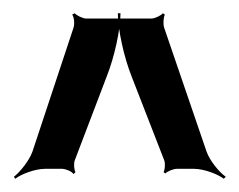

<svg xmlns="http://www.w3.org/2000/svg" viewBox="-20 -708 361 290"><path d="M209 -680H110C105 -680 95 -685 93 -688L89 -686C92 -682 93 -672 91 -666L29 -479C24 -465 10 -448 1 -441L3 -438C12 -445 33 -453 48 -453H74C79 -453 89 -449 91 -445L94 -448C92 -451 91 -461 93 -466L141 -592C153 -622 162 -664 162 -688H158C158 -664 167 -622 179 -592L228 -466C230 -461 229 -451 227 -448L230 -446C232 -449 242 -453 247 -453H273C288 -453 309 -445 318 -438L321 -441C311 -448 297 -465 292 -479L228 -666C226 -672 227 -682 229 -686L226 -688C224 -685 214 -680 209 -680Z"/></svg>

Font: Gamestation Storm
Style: Regular
Weight: 400
Designer: Jonas Hecksher
Foundry: Jonas Hecksher, Playtypeª, e-types AS
Version: Version 1.003